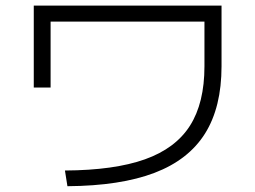

<svg xmlns="http://www.w3.org/2000/svg" viewBox="-20 -681 904 680"><path d="M704.1 -446.3V-604.5H159.2V-371.1H99.6V-661.1H764.6V-446.3Q764.6 -301.3 706.1 -208Q647.5 -114.7 527.1 -68.8Q406.7 -22.9 218.8 -21.5L210 -77.1Q384.8 -78.1 493.2 -116.7Q601.6 -155.3 652.8 -235.8Q704.1 -316.4 704.1 -446.3Z"/></svg>

Font: Pretendard GOV Light
Style: Regular
Weight: 300
Designer: Base glyphs from Inter by Rasmus Andersson; Hangeul glyphs from Noto Sans CJK(Source Han Sans) by Jang Soo-young and Kan
Foundry: Kil Hyung-jin
Version: Version 1.309